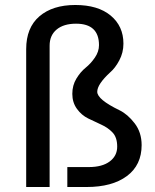

<svg xmlns="http://www.w3.org/2000/svg" viewBox="-20 -750 623 770"><path d="M85 0H179V-567C179 -594.3 188.3 -615.8 207 -631.5C225.7 -647.2 251.7 -655 285 -655C346.3 -655 377 -626.3 377 -569C377 -551.7 371.5 -535 360.5 -519C349.5 -503 337.2 -489.5 323.5 -478.5C309.8 -467.5 297.5 -453 286.5 -435C275.5 -417 270 -396.5 270 -373.5C270 -350.5 276.2 -330.5 288.5 -313.5C300.8 -296.5 315.8 -283.7 333.5 -275L386.5 -250C404.2 -242 419.2 -231.5 431.5 -218.5C443.8 -205.5 450 -186.7 450 -162C450 -137.3 440 -117.5 420 -102.5C400 -87.5 372 -80 336 -80H250V0H327C395.7 0 449.7 -14.7 489 -44C528.3 -73.3 548 -114.7 548 -168C548 -202 538.7 -231.2 520 -255.5C501.3 -279.8 481 -297.3 459 -308C399.7 -336.7 370 -361.3 370 -382C370 -402 387.3 -428 422 -460C435.3 -471.3 447.5 -487.3 458.5 -508C469.5 -528.7 475 -551 475 -575C475 -621.7 458 -659.2 424 -687.5C390 -715.8 342.7 -730 282 -730C221.3 -730 173.3 -714.8 138 -684.5C102.7 -654.2 85 -610.3 85 -553Z"/></svg>

Font: Telex Regular
Style: Regular
Weight: 400
Designer: Andres Torresi
Foundry: Andres Torresi
Version: Version 1.001